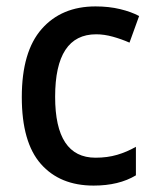

<svg xmlns="http://www.w3.org/2000/svg" viewBox="-20 -569 483 599"><path d="M272 10Q167 10 107.5 -57.5Q48 -125 48 -266Q48 -408 110 -478.5Q172 -549 278 -549Q320 -549 355 -540.5Q390 -532 414 -519L384 -436Q359 -447 332 -454.5Q305 -462 280 -462Q152 -462 152 -267Q152 -77 278 -77Q315 -77 345.5 -86Q376 -95 404 -111V-22Q351 10 272 10Z"/></svg>

Font: Noto Sans Sinhala UI SemiCondensed Medium
Style: Regular
Weight: 500
Width: 4
Designer: Jelle Bosma - Monotype Design Team
Foundry: Monotype Imaging Inc.
Version: Version 2.006; ttfautohint (v1.8.4.7-5d5b)